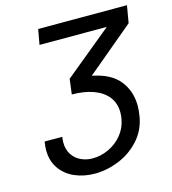

<svg xmlns="http://www.w3.org/2000/svg" viewBox="-110 -815 819 915"><g transform="rotate(-15 300.0 -357.0)"><path d="M138 -171.5Q138 -137 153.8 -112.2Q169.5 -87.5 196.2 -74.8Q223 -62 254.5 -62Q295 -62 333.8 -80Q372.5 -98 400 -131.2Q427.5 -164.5 435 -208Q438 -224.5 438 -239.5Q438 -285 413 -317Q388 -349 342.5 -365.5Q297 -382 236.5 -382L246 -457L481 -650H149L162.5 -725H600.5L586 -640L351.5 -443.5Q442.5 -426 484.2 -373.8Q526 -321.5 526 -248.5Q526 -225 521 -196Q509.5 -130.5 466.5 -83.5Q423.5 -36.5 364.5 -12.8Q305.5 11 246.5 11Q193 11 148 -8.2Q103 -27.5 76.2 -65.8Q49.5 -104 49.5 -157.5Q49.5 -176 53.5 -199H140.5Q138 -183 138 -171.5Z"/></g></svg>

Font: JuliaMono Italic
Style: Regular
Weight: 400
Italic angle: -9°
Monospace: yes
Designer: cormullion
Foundry: corm
Version: Version 0.049; ttfautohint (v1.8.4)